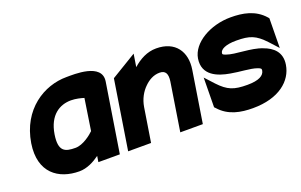

<svg xmlns="http://www.w3.org/2000/svg" viewBox="-64 -713 1532 976"><g transform="rotate(-20 702.0 -225.5)"><path d="M49 -207C25 -53 120 11 231 11C273 11 312 -10 342 -32L337 0H453L512 -372C528 -470 370 -462 332 -462C211 -462 77 -381 49 -207ZM176 -209C192 -309 253 -343 313 -343C339 -343 366 -336 382 -331L356 -161C341 -146 295 -108 253 -108C197 -108 162 -119 176 -209Z M498 0H622L651 -183C658 -226 678 -260 702 -283C723 -304 751 -321 784 -321C816 -321 827 -301 821 -260L780 0H902L946 -278C961 -372 913 -443 810 -443C761 -443 719 -420 683 -388L694 -457L557 -374Z M993 -322C979 -234 1056 -205 1121 -194C1168 -185 1226 -184 1260 -172C1277 -166 1280 -163 1279 -154C1275 -127 1246 -110 1184 -110C1111 -110 1079 -122 1031 -173L987 -221L985 -61L991 -55C1039 0 1106 11 1170 11C1312 11 1389 -57 1402 -139C1413 -206 1371 -240 1323 -257C1264 -281 1179 -275 1133 -292C1116 -298 1116 -300 1117 -307C1120 -325 1148 -341 1206 -341C1279 -341 1310 -329 1358 -278L1402 -230L1404 -390L1399 -396C1351 -451 1284 -462 1220 -462C1109 -462 1006 -402 993 -322Z"/></g></svg>

Font: Charger Sport
Style: UltNrwObl
Weight: 1000
Designer: Jasper
Foundry: Cannot Into Space Fonts
Version: Version 1.1